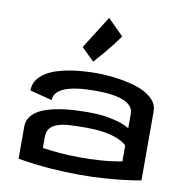

<svg xmlns="http://www.w3.org/2000/svg" viewBox="-92 -950 1003 1037"><g transform="rotate(10 409.5 -431.0)"><path d="M627.9 -199.2Q616.2 -210 598.1 -220.2Q580.1 -230.5 553.5 -238.5Q526.9 -246.6 490.5 -251.7Q454.1 -256.8 405.3 -256.8Q361.8 -256.8 323.2 -255.1Q284.7 -253.4 255.6 -245.4Q226.6 -237.3 209.5 -219.7Q192.4 -202.1 192.4 -170.9V-108.4Q235.4 -101.6 287.1 -97.2Q338.9 -92.8 401.4 -92.8Q453.1 -92.8 510 -96.4Q566.9 -100.1 627.9 -111.3ZM408.2 -556.6Q433.1 -556.6 467.8 -554.2Q502.4 -551.8 540.3 -545.7Q578.1 -539.6 615 -529.1Q651.9 -518.6 681.4 -501.7Q710.9 -484.9 729 -461.4Q747.1 -438 747.1 -406.2V-28.3Q705.6 -20 653.8 -14.2Q609.4 -8.8 547.6 -4.4Q485.8 0 410.2 0Q335 0 250.2 -6.3Q165.5 -12.7 73.2 -28.3V-204.1Q73.2 -232.4 86.7 -253.7Q100.1 -274.9 123.8 -290Q147.5 -305.2 179.2 -314.9Q210.9 -324.7 247.6 -330.6Q284.2 -336.4 323.7 -338.6Q363.3 -340.8 402.3 -340.8Q462.9 -340.8 505.1 -333.3Q547.4 -325.7 575.2 -316.9Q606.9 -306.2 627.9 -293V-372.1Q627.9 -392.1 618.2 -406.5Q608.4 -420.9 592 -430.9Q575.7 -440.9 554 -447Q532.2 -453.1 508.8 -456.5Q485.4 -460 461.7 -460.9Q438 -461.9 417 -461.9Q395 -461.9 369.9 -460.7Q344.7 -459.5 320.1 -456.1Q295.4 -452.6 272.7 -446.5Q250 -440.4 232.7 -430.2Q215.3 -419.9 204.8 -405.5Q194.3 -391.1 194.3 -371.1L72.3 -402.3Q72.3 -435.1 88.4 -459.2Q104.5 -483.4 131.1 -500.5Q157.7 -517.6 192.4 -528.6Q227.1 -539.6 264.4 -545.7Q301.8 -551.8 338.9 -554.2Q376 -556.6 408.2 -556.6ZM422.9 -862.3 509.8 -775.4Q492.7 -752 472.2 -725.1Q454.6 -702.1 430.7 -673.6Q406.7 -645 378.9 -614.3L309.6 -682.6Z"/></g></svg>

Font: Revalia
Style: Regular
Weight: 400
Designer: Johan Kallas, Mihkel Virkus
Foundry: Johan Kallas, Mihkel Virkus
Version: Version 1.001